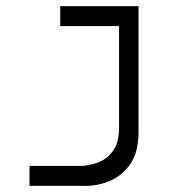

<svg xmlns="http://www.w3.org/2000/svg" viewBox="-20 -606 626 626"><path d="M76.2 0V-64.9H239.3Q268.6 -64.9 298.3 -75.7Q328.1 -86.4 348.1 -113.5Q368.2 -140.6 368.2 -190.4V-521H176.3V-585.9H431.6V-174.3Q431.6 -111.3 406 -73Q380.4 -34.7 340.8 -17.3Q301.3 0 258.8 0Z"/></svg>

Font: Cascadia Mono PL Light
Style: Regular
Weight: 300
Monospace: yes
Designer: Aaron Bell
Foundry: Saja Typeworks
Version: Version 2404.023; ttfautohint (v1.8.4)